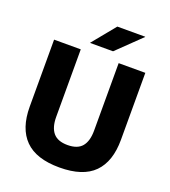

<svg xmlns="http://www.w3.org/2000/svg" viewBox="-150 -936 943 1062"><g transform="rotate(20 321.5 -405.0)"><path d="M321.5 15.5Q184.5 15.5 118.8 -50.8Q53 -117 53 -245V-639H210V-242Q210 -180 236.8 -148.2Q263.5 -116.5 321.5 -116.5Q380 -116.5 406.5 -148.2Q433 -180 433 -242V-639H590V-245Q590 -117 524.8 -50.8Q459.5 15.5 321.5 15.5ZM357 -826.5H521V-825L381.5 -690H246.5V-691.5Z"/></g></svg>

Font: Anek Gujarati
Style: Bold
Weight: 700
Version: Version 1.003